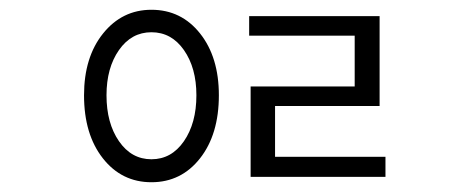

<svg xmlns="http://www.w3.org/2000/svg" viewBox="-20 -765 960 393"><path d="M382 -570Q382 -626 356.5 -662.5Q331 -699 290 -699Q249 -699 223.5 -662.5Q198 -626 198 -570Q198 -513 223.5 -476Q249 -439 290 -439Q331 -439 356.5 -476Q382 -513 382 -570ZM290 -745Q351 -745 389.5 -696.5Q428 -648 428 -570Q428 -490 389.5 -441Q351 -392 290 -392Q229 -392 190.5 -441Q152 -490 152 -570Q152 -648 191 -696.5Q230 -745 290 -745ZM543 -444H769V-403H493V-588H706V-692H490V-732H757V-548H543Z"/></svg>

Font: Noto Sans Korean Light
Style: Regular
Weight: 300
Designer: Ryoko NISHIZUKA  (kana & ideographs); Paul D. Hunt (Latin, Greek & Cyrillic); Wenlong ZHANG  (bopomofo); Sandoll Communi
Foundry: Adobe Systems Incorporated
Version: Version 1.000;PS 1;hotconv 1.0.78;makeotf.lib2.5.61930